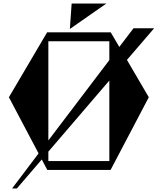

<svg xmlns="http://www.w3.org/2000/svg" viewBox="-20 -956 917 1080"><path d="M383 -936H578L373 -793ZM847 -797 694 -619 817 -409 602 0H246L215 -59L75 104H48L197 -93L30 -409L245 -774H603L651 -692L731 -797ZM252 -724V-166L595 -618V-724ZM595 -50V-503L252 -103V-50Z"/></svg>

Font: Chokokutai
Style: Regular
Weight: 400
Designer: 108号,108go
Foundry: Font Zone 108
Version: Version 1.000; ttfautohint (v1.8.3)